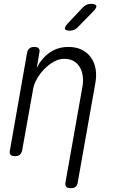

<svg xmlns="http://www.w3.org/2000/svg" viewBox="-20 -805 640 1002"><path d="M386 -663Q376 -653 366.5 -649Q357 -645 345 -645Q322 -645 319 -654Q316 -663 333 -682L411 -765Q421 -775 431 -780Q441 -785 454 -785Q479 -785 482.5 -775Q486 -765 467 -746ZM153 -341 96 -22Q93 -6 84 2Q75 10 58 10Q41 10 34.5 2Q28 -6 32 -22L121 -528Q124 -544 133 -552Q142 -560 159 -560Q176 -560 182.5 -552Q189 -544 185 -528L172 -452Q199 -503 240.5 -531.5Q282 -560 337 -560Q377 -560 406.5 -545.5Q436 -531 454.5 -505.5Q473 -480 479 -445Q485 -410 477 -368L386 145Q384 162 375 169.5Q366 177 349 177Q332 177 325.5 169.5Q319 162 322 145L410 -351Q415 -380 412 -406.5Q409 -433 397 -453.5Q385 -474 365 -486Q345 -498 315 -498Q288 -498 261 -483Q234 -468 211.5 -445Q189 -422 173 -394Q157 -366 153 -341Z"/></svg>

Font: Maple Mono NL ExtraLight
Style: Italic
Weight: 275
Italic angle: -10°
Monospace: yes
Designer: subframe7536
Version: Version 7.000